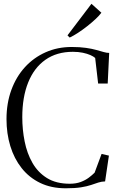

<svg xmlns="http://www.w3.org/2000/svg" viewBox="-20 -1004 654 1034"><path d="M334 10Q256 10 196.5 -18.8Q137 -47.5 96.5 -98.8Q56 -150 35.5 -217.5Q15 -285 15 -362.5Q15 -448 41 -519.2Q67 -590.5 114.2 -642.2Q161.5 -694 225.8 -722.5Q290 -751 366 -751Q410.5 -751 443 -746.2Q475.5 -741.5 498.5 -735Q521.5 -728.5 538.2 -723.8Q555 -719 568 -719L560 -554H508.5L492.5 -692Q483.5 -700 466.5 -707.5Q449.5 -715 425.8 -720Q402 -725 372.5 -725Q285.5 -725 224.5 -682Q163.5 -639 131.8 -560Q100 -481 100 -373Q100 -306 112.8 -242Q125.5 -178 154.8 -126.8Q184 -75.5 233.2 -45Q282.5 -14.5 355.5 -14.5Q389.5 -14.5 414.8 -24Q440 -33.5 458.2 -47.2Q476.5 -61 489.5 -74L527 -175L566.5 -166L546 -27Q526.5 -26.5 509.2 -20.8Q492 -15 470.5 -7.8Q449 -0.5 416.5 4.8Q384 10 334 10ZM355 -802 343.5 -813.5 472.5 -983.5 526 -935.5Q515 -920.5 494.5 -901.2Q474 -882 449.5 -862.8Q425 -843.5 400.5 -827.5Q376 -811.5 356 -802Z"/></svg>

Font: Merriweather 144pt Light
Style: Regular
Weight: 300
Version: Version 2.100